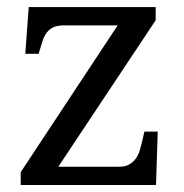

<svg xmlns="http://www.w3.org/2000/svg" viewBox="-20 -528 524 548"><path d="M320.8 -52.2Q337.9 -52.2 349.1 -58.8Q360.4 -65.4 367.9 -75.9Q375.5 -86.4 379.6 -101.1Q383.8 -115.7 387.2 -130.9L392.1 -152.3H430.2L425.3 0H39.1V-36.6L315.9 -455.6H165Q145.5 -455.6 134 -450.9Q122.6 -446.3 114.3 -436Q106 -425.8 101.6 -411.4Q97.2 -397 91.3 -377.9L90.3 -374.5H52.2L62 -507.8H424.3V-470.2L146.5 -52.2Z"/></svg>

Font: MUA Office
Style: Regular
Weight: 400
Designer: Khon Soe Zaw Thu
Foundry: Myanmar Unicode
Version: Version 2.10 June 24, 2017